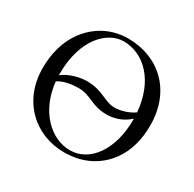

<svg xmlns="http://www.w3.org/2000/svg" viewBox="-148 -814 991 981"><g transform="rotate(30 347.5 -324.0)"><path d="M327 -634C449.2 -634 552.5 -529.5 567.2 -353.7C534.7 -329.8 487.6 -317 455.5 -317C392.5 -317 362.5 -364 264.5 -364C227.1 -364 165.3 -349.6 126.1 -318.2C126 -321.1 126 -324 126 -327C126 -537 236 -634 327 -634ZM659 -329C659 -536 519 -658 340 -658C240.7 -658 157.1 -611.2 102.3 -536C58.4 -475.7 36 -397.2 36 -310C36 -113 176 10 346 10C456.8 10 544.3 -37.7 599.2 -116C639 -172.7 659 -245 659 -329ZM568.9 -317.6C568.9 -315.1 569 -312.6 569 -310C569 -131 480 -14 366 -14C253.5 -14 144.5 -116.8 128.1 -283.2C162.8 -306.8 216.9 -312 246.5 -312C321.5 -312 345.5 -266 437.5 -266C475.9 -266 526.6 -277.8 568.9 -317.6Z"/></g></svg>

Font: Libertinus Serif Display
Style: Regular
Weight: 400
Designer: Philipp H. Poll
Foundry: Khaled Hosny
Version: Version 6.1